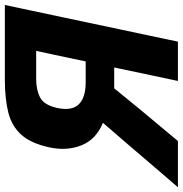

<svg xmlns="http://www.w3.org/2000/svg" viewBox="-35 -752 753 791"><g transform="rotate(-90 341.5 -356.5)"><path d="M-34.5 0Q-11 -27 19.8 -63Q50.5 -99 83 -136.8Q115.5 -174.5 143.5 -207.5L231 -309Q162.5 -337 138.5 -397Q114.5 -457 129.5 -528Q146 -605 181.5 -644.8Q217 -684.5 273.5 -698.8Q330 -713 408.5 -713H716.5Q704 -654.5 692.2 -598.5Q680.5 -542.5 665.5 -473L615 -234Q600 -164.5 588.8 -111Q577.5 -57.5 565.5 0H403.5Q415.5 -57 427 -110.8Q438.5 -164.5 453 -234L459 -262.5H373L287 -157Q255.5 -119.5 223.5 -81Q191.5 -42.5 156 0ZM398 -380H484L498.5 -449Q506.5 -486.5 513.5 -519.8Q520.5 -553 527.5 -584H411Q367 -584 335.5 -567.8Q304 -551.5 292 -496.5Q279.5 -436.5 307.5 -408.2Q335.5 -380 398 -380Z"/></g></svg>

Font: Commissioner
Style: Bold Italic
Weight: 700
Italic angle: -12°
Designer: Kostas Bartsokas
Foundry: Kostas Bartsokas
Version: Version 1.000; ttfautohint (v1.8.3)